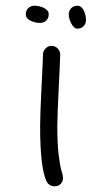

<svg xmlns="http://www.w3.org/2000/svg" viewBox="-20 -650 360 670"><path d="M200 -29Q200 -17 192 -8.5Q184 0 171 0Q152 0 143 -16Q120 -62 120 -210Q120 -250 125 -348Q130 -446 130 -460Q130 -472 139 -481Q148 -490 160 -490Q172 -490 181 -481Q190 -472 190 -460Q190 -442 185 -344.5Q180 -247 180 -210Q180 -146 185 -107Q190 -68 195 -52.5Q200 -37 200 -29ZM250 -630Q264 -630 272 -614Q280 -598 280 -580Q280 -567 271.5 -558.5Q263 -550 250 -550Q238 -550 229 -567.5Q220 -585 220 -600Q220 -613 228.5 -621.5Q237 -630 250 -630ZM70 -600Q70 -613 78.5 -621.5Q87 -630 100 -630Q118 -630 134 -622Q150 -614 150 -600Q150 -587 141.5 -578.5Q133 -570 120 -570Q102 -570 86 -578Q70 -586 70 -600Z"/></svg>

Font: Pecita
Style: Book
Weight: 400
Width: 7
Version: Version 4.3